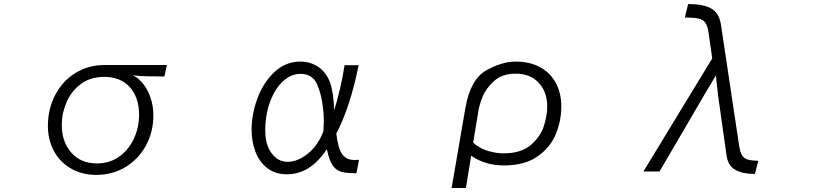

<svg xmlns="http://www.w3.org/2000/svg" viewBox="-20 -822 4040 954"><path d="M639 -448Q665 -437 689 -408.5Q713 -380 727.5 -338Q742 -296 742 -249Q742 -166 705 -98.5Q668 -31 603.5 8Q539 47 458 47Q388 47 333 15.5Q278 -16 248 -71.5Q218 -127 218 -197Q218 -279 253.5 -348.5Q289 -418 353.5 -458.5Q418 -499 500 -499H809L797 -442L711 -443Q682 -443 639 -448ZM671 -252Q671 -338 625 -389Q579 -440 498 -440Q429 -440 381.5 -404.5Q334 -369 310.5 -314Q287 -259 287 -201Q287 -118 334 -64Q381 -10 462 -10Q525 -10 572.5 -44Q620 -78 645.5 -133.5Q671 -189 671 -252Z M1604 -81Q1522 44 1406 44Q1347 44 1307 12.5Q1267 -19 1248.5 -70Q1230 -121 1230 -178Q1230 -253 1258.5 -331.5Q1287 -410 1342.5 -463Q1398 -516 1473 -516Q1522 -516 1561.5 -489.5Q1601 -463 1620 -412Q1638 -360 1640 -275Q1654 -315 1669 -379Q1684 -443 1692 -498H1762Q1720 -290 1651 -158Q1660 -84 1680.5 -55.5Q1701 -27 1742 -27Q1756 -27 1764 -28L1751 39Q1702 39 1675.5 31.5Q1649 24 1632 -1.5Q1615 -27 1604 -81ZM1589 -221Q1589 -255 1585 -283Q1578 -353 1555 -404Q1532 -455 1473 -455Q1426 -455 1386 -418Q1346 -381 1322 -316.5Q1298 -252 1298 -174Q1298 -103 1329.5 -60.5Q1361 -18 1409 -18Q1459 -18 1509.5 -58.5Q1560 -99 1587 -170Q1589 -208 1589 -221Z M2541 -516Q2614 -516 2665.5 -487Q2717 -458 2743 -407.5Q2769 -357 2769 -293Q2769 -224 2742.5 -157.5Q2716 -91 2652 -45.5Q2588 0 2483 0Q2392 0 2321 -48L2295 112H2224L2292 -283Q2317 -428 2395.5 -472Q2474 -516 2541 -516ZM2481 -60Q2570 -60 2618.5 -102.5Q2667 -145 2683 -197.5Q2699 -250 2699 -293Q2699 -365 2657 -410.5Q2615 -456 2541 -456Q2475 -456 2434.5 -419Q2394 -382 2378 -341.5Q2362 -301 2358 -276L2331 -113Q2365 -83 2406.5 -71.5Q2448 -60 2481 -60Z M3590 -50 3548 -347 3537 -447 3485 -360 3257 30H3177L3519 -532L3500 -664Q3495 -695 3484 -710Q3473 -725 3450 -730Q3427 -735 3383 -735L3399 -802Q3474 -802 3513.5 -780Q3553 -758 3562 -701L3653 -95Q3658 -64 3668 -49Q3678 -34 3696 -29Q3714 -24 3748 -23L3731 42H3725Q3669 42 3633 21.5Q3597 1 3590 -50Z"/></svg>

Font: LINE Seed JP_TTF Regular
Style: Regular
Weight: 400
Designer: LINE & Fontrix & Fontworks
Version: Version 1.002